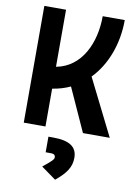

<svg xmlns="http://www.w3.org/2000/svg" viewBox="-105 -760 795 1123"><g transform="rotate(10 293.0 -198.0)"><path d="M64.9 0H193.8V-224.6C232.4 -230.5 267.6 -241.2 300.3 -256.3L416.5 0H575.7L408.7 -334.5C495.6 -423.3 542.5 -555.2 542.5 -693.4H411.6C411.6 -535.6 343.8 -382.3 193.8 -354.5V-693.4H64.9ZM303.2 296.9C365.2 246.1 392.1 206.1 392.1 151.9C392.1 85.9 346.7 55.7 248 55.7H221.2V148.4H252.9C270.5 148.4 278.8 155.3 278.8 169.4C278.8 181.2 263.7 195.3 215.8 233.9Z"/></g></svg>

Font: CaskaydiaCove Nerd Font
Style: Bold
Weight: 700
Designer: Aaron Bell
Foundry: Saja Typeworks
Version: Version 2111.1;Nerd Fonts 2.3.0